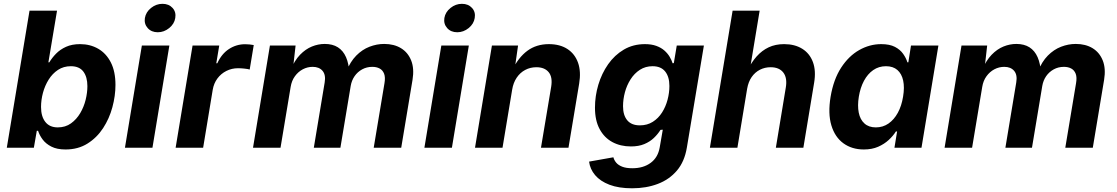

<svg xmlns="http://www.w3.org/2000/svg" viewBox="-20 -784 5926 1019"><path d="M327.6 9.3Q282.2 9.3 252.7 -5.9Q223.1 -21 206.3 -43.7Q189.5 -66.4 182.1 -89.8H175.3L159.7 0H16.1L136.7 -727.5H282.7L236.8 -453.1H241.7Q255.9 -477.1 277.6 -499.3Q299.3 -521.5 330.6 -535.6Q361.8 -549.8 404.8 -549.8Q459 -549.8 501.5 -525.1Q543.9 -500.5 568.4 -452.4Q592.8 -404.3 592.8 -333.5Q592.8 -275.4 576.4 -214.8Q560.1 -154.3 527.1 -103.8Q494.1 -53.2 444.3 -22Q394.5 9.3 327.6 9.3ZM286.6 -107.9Q327.1 -107.9 356.7 -129.2Q386.2 -150.4 405.8 -183.6Q425.3 -216.8 434.6 -254.6Q443.8 -292.5 443.8 -326.7Q443.8 -375.5 422.4 -404.1Q400.9 -432.6 356 -432.6Q317.4 -432.6 287.8 -413.1Q258.3 -393.6 238.3 -361.6Q218.3 -329.6 208 -291.5Q197.8 -253.4 197.8 -216.3Q197.8 -166 220.5 -137Q243.2 -107.9 286.6 -107.9Z M643.1 0 732.9 -542.5H878.9L789.1 0ZM817.4 -612.8Q783.7 -612.8 763.9 -635Q744.1 -657.2 749 -688.5Q754.4 -720.2 781.7 -741.9Q809.1 -763.7 842.3 -763.7Q876 -763.7 895.8 -741.9Q915.5 -720.2 910.2 -688.5Q905.3 -657.2 877.9 -635Q850.6 -612.8 817.4 -612.8Z M912.1 0 1002 -542.5H1143.6L1127.9 -448.2H1133.3Q1156.2 -498.5 1195.3 -523.9Q1234.4 -549.3 1280.8 -549.3Q1292 -549.3 1304.7 -548.1Q1317.4 -546.9 1326.7 -544.9L1305.2 -415Q1295.4 -418 1277.3 -419.9Q1259.3 -421.9 1243.2 -421.9Q1210 -421.9 1181.4 -407.5Q1152.8 -393.1 1133.8 -367.4Q1114.7 -341.8 1108.9 -307.1L1058.1 0Z M1322.8 0 1412.6 -542.5H1548.8L1533.7 -409.2L1522.5 -413.6Q1543.5 -463.4 1572.5 -493.4Q1601.6 -523.4 1635.3 -537.1Q1668.9 -550.8 1703.6 -550.8Q1745.1 -550.8 1773.2 -533Q1801.3 -515.1 1816.4 -480.7Q1831.5 -446.3 1834 -396.5L1818.8 -405.8Q1838.9 -456.5 1870.6 -488.8Q1902.3 -521 1940.9 -535.9Q1979.5 -550.8 2019 -550.8Q2071.3 -550.8 2108.4 -528.1Q2145.5 -505.4 2162.4 -462.6Q2179.2 -419.9 2169.4 -360.4L2109.4 0H1963.4L2020.5 -342.3Q2025.9 -373.5 2018.6 -392.6Q2011.2 -411.6 1994.9 -420.4Q1978.5 -429.2 1956.1 -429.2Q1926.3 -429.2 1901.9 -415.8Q1877.4 -402.3 1861.8 -379.6Q1846.2 -356.9 1841.3 -328.1L1786.6 0H1645.5L1703.1 -346.2Q1710 -386.7 1691.9 -408Q1673.8 -429.2 1639.6 -429.2Q1611.8 -429.2 1587.2 -416.3Q1562.5 -403.3 1545.2 -379.4Q1527.8 -355.5 1522.5 -322.3L1468.8 0Z M2232.4 0 2322.3 -542.5H2468.3L2378.4 0ZM2406.7 -612.8Q2373 -612.8 2353.3 -635Q2333.5 -657.2 2338.4 -688.5Q2343.8 -720.2 2371.1 -741.9Q2398.4 -763.7 2431.6 -763.7Q2465.3 -763.7 2485.1 -741.9Q2504.9 -720.2 2499.5 -688.5Q2494.6 -657.2 2467.3 -635Q2439.9 -612.8 2406.7 -612.8Z M2698.2 -308.1 2647 0H2501L2590.8 -542.5H2729.5L2710 -406.2L2698.2 -411.1Q2731 -479 2778.8 -514.4Q2826.7 -549.8 2893.1 -549.8Q2951.7 -549.8 2991.5 -523.9Q3031.2 -498 3047.9 -450.9Q3064.5 -403.8 3053.7 -339.8L2997.1 0H2851.1L2905.3 -323.7Q2913.6 -375 2891.8 -401.1Q2870.1 -427.2 2826.7 -427.2Q2794.4 -427.2 2767.3 -412.8Q2740.2 -398.4 2722.2 -371.6Q2704.1 -344.7 2698.2 -308.1Z M3335 215.3Q3263.7 215.3 3214.6 196.5Q3165.5 177.7 3138.4 145.5Q3111.3 113.3 3106.4 73.7L3235.4 50.8Q3239.3 65.9 3250.2 79.1Q3261.2 92.3 3282 100.6Q3302.7 108.9 3335.9 108.9Q3394.5 108.9 3433.3 80.3Q3472.2 51.8 3481.4 -2.4L3497.6 -95.7L3485.4 -94.7Q3471.2 -71.8 3450.2 -51.8Q3429.2 -31.7 3399.4 -19.3Q3369.6 -6.8 3328.6 -6.8Q3272.9 -6.8 3230 -30Q3187 -53.2 3162.4 -98.9Q3137.7 -144.5 3137.7 -212.4Q3137.7 -274.4 3155.5 -334.2Q3173.3 -394 3207.5 -442.9Q3241.7 -491.7 3291 -520.8Q3340.3 -549.8 3402.8 -549.8Q3437.5 -549.8 3463.1 -540.5Q3488.8 -531.2 3506.1 -515.9Q3523.4 -500.5 3533.9 -482.9Q3544.4 -465.3 3549.8 -448.2L3556.2 -449.2L3571.8 -542.5H3715.8L3625.5 -1.5Q3613.3 73.2 3572.8 121.1Q3532.2 168.9 3470.9 192.1Q3409.7 215.3 3335 215.3ZM3376 -118.7Q3415 -118.7 3444.6 -137.5Q3474.1 -156.2 3493.7 -187Q3513.2 -217.8 3522.9 -254.6Q3532.7 -291.5 3532.7 -327.6Q3532.7 -376.5 3510.3 -404.5Q3487.8 -432.6 3443.4 -432.6Q3405.8 -432.6 3376.2 -413.6Q3346.7 -394.5 3326.7 -363Q3306.6 -331.5 3296.6 -294.2Q3286.6 -256.8 3286.6 -220.2Q3286.6 -172.4 3309.1 -145.5Q3331.5 -118.7 3376 -118.7Z M3945.3 -313 3893.6 0H3747.6L3868.2 -727.5H4011.7L3958.5 -406.2H3944.8Q3967.3 -452.6 3995.6 -484.4Q4023.9 -516.1 4059.8 -533Q4095.7 -549.8 4141.6 -549.8Q4198.2 -549.8 4237.8 -525.1Q4277.3 -500.5 4294.4 -454.6Q4311.5 -408.7 4300.8 -344.7L4243.7 0H4097.7L4150.4 -318.8Q4159.2 -370.1 4137.5 -398.7Q4115.7 -427.2 4069.8 -427.2Q4039.1 -427.2 4012.9 -413.8Q3986.8 -400.4 3969.2 -375Q3951.7 -349.6 3945.3 -313Z M4564.5 9.3Q4501.5 9.3 4456.3 -23.4Q4411.1 -56.2 4392.3 -118.7Q4373.5 -181.2 4388.2 -270.5Q4403.8 -362.8 4444.1 -424.8Q4484.4 -486.8 4540 -518.3Q4595.7 -549.8 4656.7 -549.8Q4701.7 -549.8 4729.7 -535.2Q4757.8 -520.5 4773.4 -498Q4789.1 -475.6 4795.9 -453.1H4800.8L4814.9 -542.5H4960.4L4870.6 0H4727.1L4741.2 -86.4H4734.9Q4720.2 -63 4696.8 -41.3Q4673.3 -19.5 4640.6 -5.1Q4607.9 9.3 4564.5 9.3ZM4628.4 -107.9Q4666 -107.9 4695.6 -128.4Q4725.1 -148.9 4745.1 -185.5Q4765.1 -222.2 4772.9 -271Q4781.2 -320.3 4773.4 -356.4Q4765.6 -392.6 4742.7 -412.6Q4719.7 -432.6 4682.1 -432.6Q4644 -432.6 4614.5 -412.1Q4585 -391.6 4565.4 -355.2Q4545.9 -318.8 4538.1 -271Q4530.3 -223.1 4537.6 -186.3Q4544.9 -149.4 4567.9 -128.7Q4590.8 -107.9 4628.4 -107.9Z M4993.2 0 5083 -542.5H5219.2L5204.1 -409.2L5192.9 -413.6Q5213.9 -463.4 5242.9 -493.4Q5272 -523.4 5305.7 -537.1Q5339.4 -550.8 5374 -550.8Q5415.5 -550.8 5443.6 -533Q5471.7 -515.1 5486.8 -480.7Q5502 -446.3 5504.4 -396.5L5489.3 -405.8Q5509.3 -456.5 5541 -488.8Q5572.8 -521 5611.3 -535.9Q5649.9 -550.8 5689.5 -550.8Q5741.7 -550.8 5778.8 -528.1Q5815.9 -505.4 5832.8 -462.6Q5849.6 -419.9 5839.8 -360.4L5779.8 0H5633.8L5690.9 -342.3Q5696.3 -373.5 5689 -392.6Q5681.6 -411.6 5665.3 -420.4Q5648.9 -429.2 5626.5 -429.2Q5596.7 -429.2 5572.3 -415.8Q5547.9 -402.3 5532.2 -379.6Q5516.6 -356.9 5511.7 -328.1L5457 0H5315.9L5373.5 -346.2Q5380.4 -386.7 5362.3 -408Q5344.2 -429.2 5310.1 -429.2Q5282.2 -429.2 5257.6 -416.3Q5232.9 -403.3 5215.6 -379.4Q5198.2 -355.5 5192.9 -322.3L5139.2 0Z"/></svg>

Font: Inter 16pt
Style: Bold Italic
Weight: 700
Italic angle: -9.3988°
Version: Version 4.001;git-66647c0bb